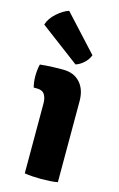

<svg xmlns="http://www.w3.org/2000/svg" viewBox="-127 -821 544 877"><g transform="rotate(15 145.5 -382.5)"><path d="M239.5 0Q223 3 202.5 4.2Q182 5.5 161.5 5.5Q142 5.5 121.2 4.2Q100.5 3 83 0V-331Q83 -356 72.8 -372.5Q62.5 -389 36 -389H21Q14.5 -414.5 14.5 -442Q14.5 -455 16 -469.8Q17.5 -484.5 21 -498Q44 -500.5 68.2 -501.8Q92.5 -503 109 -503H130.5Q181 -503 210.2 -470.8Q239.5 -438.5 239.5 -383.5ZM87 -769.5Q59.5 -761 30.8 -735.2Q2 -709.5 -7 -679.5L178 -540.5Q197.5 -546.5 215.8 -563Q234 -579.5 242 -601Z"/></g></svg>

Font: Signika Light
Style: Bold
Weight: 700
Version: Version 2.003;gftools[0.9.32]